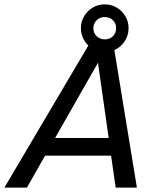

<svg xmlns="http://www.w3.org/2000/svg" viewBox="-63 -858 709 878"><path d="M-43 0 341 -650Q325 -665 316 -685.5Q307 -706 307 -729Q307 -759 321.5 -783.5Q336 -808 360.5 -823Q385 -838 416 -838Q447 -838 471.5 -823Q496 -808 510.5 -783.5Q525 -759 525 -729Q525 -696 507 -669Q489 -642 460 -629L563 0H466L445 -146H143L60 0ZM189 -227H434L385 -571ZM416 -678Q439 -678 453.5 -692.5Q468 -707 468 -729Q468 -751 453.5 -765.5Q439 -780 416 -780Q394 -780 379 -765.5Q364 -751 364 -729Q364 -707 379 -692.5Q394 -678 416 -678Z"/></svg>

Font: Atkinson Hyperlegible Next
Style: Italic
Weight: 400
Italic angle: -12°
Designer: Elliott Scott, Megan Eiswerth, Linus Boman, Theodore Petrosky, Letters from Sweden
Foundry: Applied Design Works, Letters from Sweden
Version: Version 2.001